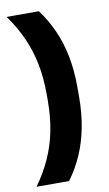

<svg xmlns="http://www.w3.org/2000/svg" viewBox="-90 -721 506 891"><g transform="rotate(-10 163.0 -276.0)"><path d="M128.5 -290.4V-260.6Q128.5 -183.5 115.3 -117.1Q102.1 -50.8 75.3 8.5Q48.6 67.8 7.8 124.8H161Q197.5 75.5 222.7 18.4Q247.9 -38.6 261.2 -106.2Q274.6 -173.8 274.6 -254.8V-296.1Q274.6 -377.2 261.2 -444.6Q247.8 -512 222.1 -569.1Q196.4 -626.2 159.6 -675.5H7.8Q48.6 -619 75.3 -559.5Q102.1 -500 115.3 -433.8Q128.5 -367.6 128.5 -290.4Z"/></g></svg>

Font: Anek Kannada Medium
Style: Regular
Weight: 500
Designer: Vaishnavi Murthy, Maithili Shingre (Kannada) & Yesha Goshar (Latin)
Foundry: Ek Type
Version: Version 1.003